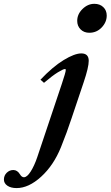

<svg xmlns="http://www.w3.org/2000/svg" viewBox="-171 -712 567 985"><path d="M287.1 -543.9Q259.8 -543.9 242.4 -561.3Q225.1 -578.6 225.1 -605Q225.1 -639.2 252.2 -665.8Q279.3 -692.4 313 -692.4Q341.3 -692.4 358.9 -675.5Q376.5 -658.7 376.5 -632.3Q376.5 -598.1 350.6 -571Q324.7 -543.9 287.1 -543.9ZM-85.9 252.9Q-115.2 252.9 -133.1 240.7Q-150.9 228.5 -150.9 209Q-150.9 188.5 -136.5 174.3Q-122.1 160.2 -102.5 160.2Q-82 160.2 -68.4 182.6Q-59.6 197.3 -48.3 197.3Q-32.2 197.3 -13.7 168.2Q4.9 139.2 20 94.7L146 -281.2Q166.5 -341.8 166.5 -353.5Q166.5 -357.9 162.6 -357.9Q153.3 -357.9 125.5 -340.8Q97.7 -323.7 54.7 -287.1L36.6 -303.2Q100.1 -370.1 156 -404.1Q211.9 -438 246.1 -438Q284.2 -438 284.2 -399.9Q284.2 -366.7 258.3 -290L196.3 -105.5Q172.9 -34.2 141.6 43.5Q104 136.2 40 194.6Q-23.9 252.9 -85.9 252.9Z"/></svg>

Font: Elstob 14pt
Style: Bold Italic
Weight: 700
Italic angle: -20°
Designer: Peter S. Baker
Version: Version 1.015